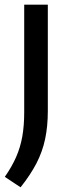

<svg xmlns="http://www.w3.org/2000/svg" viewBox="-38 -564 288 817"><path d="M49.5 233 -17.5 188.5Q12.5 145.5 30.5 104.5Q48.5 63.5 56.8 17.5Q65 -28.5 65 -86V-544H165.5V-91.5Q165.5 -26.5 154 27.8Q142.5 82 116.8 131.5Q91 181 49.5 233Z"/></svg>

Font: Encode Sans SemiCondensed SemiCondensed Medium
Style: Regular
Weight: 500
Width: 4
Designer: Multiple Designers
Foundry: Impallari Type
Version: Version 3.000; ttfautohint (v1.8.3) -l 8 -r 50 -G 200 -x 14 